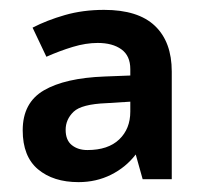

<svg xmlns="http://www.w3.org/2000/svg" viewBox="-20 -742 413 389"><path d="M191 -722Q260 -722 294 -689.5Q328 -657 328 -597V-379H269L255 -429Q235 -403 205 -388Q175 -373 139 -373Q88 -373 57 -399Q26 -425 26 -478Q26 -534 69 -559Q112 -584 192 -587L244 -589V-602Q244 -629 226 -642Q208 -655 178 -655Q154 -655 127.5 -647Q101 -639 74 -627L46 -686Q75 -701 111.5 -711.5Q148 -722 191 -722ZM196 -533Q145 -531 129 -515.5Q113 -500 113 -479Q113 -458 125.5 -448Q138 -438 157 -438Q199 -438 221.5 -459.5Q244 -481 244 -516V-536Z"/></svg>

Font: Noto Sans SemiBold
Style: Regular
Weight: 600
Designer: Monotype Design Team
Foundry: Monotype Imaging Inc.
Version: Version 2.007